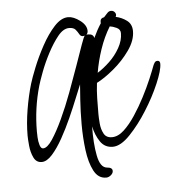

<svg xmlns="http://www.w3.org/2000/svg" viewBox="-43 -464 552 599"><g transform="rotate(-5 232.5 -164.5)"><path d="M266 94Q241 94 227.5 68Q214 42 209 2.5Q204 -37 204 -78Q204 -120 206.5 -155Q209 -190 210 -203Q204 -189 193 -161.5Q182 -134 167.5 -101.5Q153 -69 136.5 -39.5Q120 -10 103 9Q86 28 70 28Q53 28 45 11.5Q37 -5 35 -26Q33 -47 33 -58Q33 -96 40 -138.5Q47 -181 58 -218Q63 -235 76 -267.5Q89 -300 107.5 -334Q126 -368 147.5 -391.5Q169 -415 191 -415Q208 -415 228 -400Q248 -385 248 -367Q248 -360 243 -355Q244 -356 248 -356Q265 -356 267 -343Q278 -367 291 -387V-393Q291 -403 303 -405Q308 -410 313.5 -416.5Q319 -423 326 -423Q334 -423 338.5 -416.5Q343 -410 339 -403Q358 -399 373.5 -387.5Q389 -376 389 -354Q389 -325 367.5 -294.5Q346 -264 316.5 -239.5Q287 -215 263 -203Q260 -179 259.5 -154.5Q259 -130 259 -106Q259 -94 260.5 -76Q262 -58 269.5 -44Q277 -30 295 -30Q314 -30 332.5 -47Q351 -64 368.5 -90.5Q386 -117 401 -146Q416 -175 427 -201Q438 -227 443 -241Q445 -246 448 -250.5Q451 -255 457 -255Q465 -255 465 -245Q465 -225 447.5 -184Q430 -143 404 -102Q379 -62 349.5 -31Q320 0 295 0Q270 0 256 -20.5Q242 -41 236 -69Q235 -16 242.5 22.5Q250 61 271 63Q288 64 288 75Q288 82 281 88Q274 94 266 94ZM78 -14Q91 -14 107 -38Q123 -62 140.5 -99.5Q158 -137 174 -180Q190 -223 203.5 -261.5Q217 -300 226 -325.5Q235 -351 238 -353L232 -352Q225 -352 221 -359.5Q217 -367 211 -374Q205 -381 191 -381Q173 -381 156 -360Q139 -339 123.5 -309.5Q108 -280 97.5 -252Q87 -224 83 -210Q63 -141 63 -68Q63 -64 63.5 -50.5Q64 -37 67.5 -25.5Q71 -14 78 -14ZM268 -234Q287 -246 306 -264Q325 -282 338 -305Q351 -328 351 -351Q351 -363 339 -368.5Q327 -374 318 -375Q299 -344 286.5 -307Q274 -270 268 -234Z"/></g></svg>

Font: Licorice
Style: Regular
Weight: 400
Designer: Robert E. Leuschke
Foundry: Robert E. Leuschke
Version: Version 1.010; ttfautohint (v1.8.3)